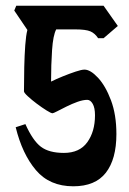

<svg xmlns="http://www.w3.org/2000/svg" viewBox="-20 -659 453 673"><path d="M237 -6Q154 -6 106 -62.5Q58 -119 35 -213L69 -224Q95 -166 123.5 -144.5Q152 -123 204 -123Q259 -123 286 -160.5Q313 -198 313 -255Q313 -281 305 -295Q297 -309 286 -309Q271 -309 251.5 -302Q232 -295 213 -285.5Q194 -276 180.5 -269Q167 -262 164 -262Q159 -262 143 -272Q127 -282 109 -295.5Q91 -309 77.5 -321.5Q64 -334 64 -339Q64 -381 65 -423.5Q66 -466 68.5 -500.5Q71 -535 76 -554L30 -622L37 -639H343L393 -568L343 -525H324Q313 -542 297 -549Q281 -556 243 -556H177Q166 -535 162.5 -483.5Q159 -432 159 -373Q177 -382 200.5 -391.5Q224 -401 245 -408Q266 -415 276 -415Q297 -415 323.5 -386.5Q350 -358 369 -307.5Q388 -257 388 -189Q388 -101 351 -53.5Q314 -6 237 -6Z"/></svg>

Font: Jaini
Style: Regular
Weight: 400
Designer: Maithili Shingre, Girish Dalvi (Devanagari), Taresh Vohra (Latin)
Foundry: Ek Type
Version: Version 2.000; ttfautohint (v1.8.4.7-5d5b)